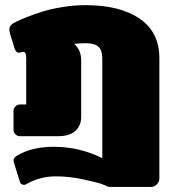

<svg xmlns="http://www.w3.org/2000/svg" viewBox="-20 -537 686 757"><path d="M16.7 -420.8Q16.7 -435.8 33.3 -445.8Q38.3 -448.3 47.9 -453.3Q57.5 -458.3 87.9 -470.4Q118.3 -482.5 149.6 -492.1Q180.8 -501.7 226.7 -509.2Q272.5 -516.7 316.7 -516.7Q453.3 -516.7 530.8 -463.3Q608.3 -410 608.3 -308.3V166.7Q608.3 180 598.3 190Q588.3 200 575 200H408.3Q398.3 195 380 188.3Q361.7 181.7 307.1 170Q252.5 158.3 200 158.3Q144.2 158.3 94.2 183.3Q81.7 191.7 75 191.7Q61.7 191.7 58.3 179.2L37.5 112.5Q33.3 100 33.3 95Q33.3 84.2 50 75Q107.5 41.7 191.7 41.7Q293.3 41.7 383.3 86.7V-308.3Q383.3 -339.2 367.9 -352.9Q352.5 -366.7 316.7 -366.7Q298.3 -366.7 272.5 -364.2Q300 -339.2 300 -300V-75Q300 -42.5 277.5 -21.2Q255 0 208.3 0H58.3Q48.3 0 40.8 -7.5Q33.3 -15 33.3 -25V-100Q33.3 -110 40.8 -117.5Q48.3 -125 58.3 -125H83.3V-308.3Q83.3 -332.5 72.5 -332.5Q70.8 -332.5 66.7 -331.7Q62.5 -330.8 59.2 -330Q55.8 -329.2 54.2 -329.2Q43.3 -329.2 37.5 -345.8L20.8 -400Q16.7 -414.2 16.7 -420.8Z"/></svg>

Font: BoonTook Mon
Style: Regular
Weight: 400
Designer: Sungsit Sawaiwan
Foundry: FontUni
Version: Version 3.0